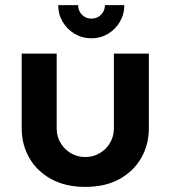

<svg xmlns="http://www.w3.org/2000/svg" viewBox="-20 -720 668 752"><path d="M314 12Q236 12 180 -19Q124 -50 94.5 -102Q65 -154 65 -217V-510H202V-217Q202 -186 217 -160.5Q232 -135 257.5 -120Q283 -105 314 -105Q345 -105 370.5 -120Q396 -135 411 -160.5Q426 -186 426 -217V-510H563V-217Q563 -154 533.5 -102Q504 -50 448.5 -19Q393 12 314 12ZM338 -570Q302 -570 272.5 -587.5Q243 -605 225.5 -634.5Q208 -664 208 -700H286Q286 -678 301 -662.5Q316 -647 338 -647Q361 -647 376 -662.5Q391 -678 391 -700H467Q467 -664 449.5 -634.5Q432 -605 403 -587.5Q374 -570 338 -570Z"/></svg>

Font: MuseoModerno Thin SemiBold
Style: Regular
Weight: 600
Version: Version 1.003